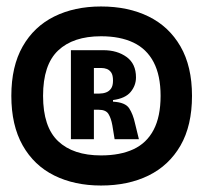

<svg xmlns="http://www.w3.org/2000/svg" viewBox="-20 -731 629 593"><path d="M292 -158Q210 -158 147.5 -189Q85 -220 50 -282Q15 -344 15 -435Q15 -526 50 -587.5Q85 -649 147.5 -680Q210 -711 292 -711Q376 -711 439 -680Q502 -649 537.5 -587.5Q573 -526 573 -435Q573 -343 537.5 -281.5Q502 -220 439 -189Q376 -158 292 -158ZM292 -251Q351 -251 392 -270Q433 -289 454.5 -330Q476 -371 476 -435Q476 -498 454.5 -539Q433 -580 392 -599.5Q351 -619 292 -619Q206 -619 159.5 -575Q113 -531 113 -435Q113 -339 159.5 -295Q206 -251 292 -251ZM199 -301V-576H299Q342 -576 371 -555Q400 -534 400 -492Q400 -467 383.5 -447Q367 -427 329 -422V-417Q367 -415 379 -396.5Q391 -378 397 -350L409 -301H334L327 -344Q323 -366 315 -379Q307 -392 285 -392H270V-301ZM270 -442H287Q298 -442 307.5 -445.5Q317 -449 323 -457.5Q329 -466 329 -482Q329 -499 323.5 -507Q318 -515 310 -518Q302 -521 293 -521H270Z"/></svg>

Font: Bricolage Grotesque 72pt SemiCondensed
Style: Bold
Weight: 700
Width: 4
Designer: Mathieu Triay
Foundry: Atelier Triay
Version: Version 1.001;gftools[0.9.33.dev8+g029e19f]